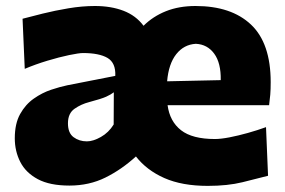

<svg xmlns="http://www.w3.org/2000/svg" viewBox="-20 -604 951 640"><path d="M672.4 15.6Q586.9 15.6 527.8 -10.5Q468.8 -36.6 433.1 -82.5Q385.7 -39.1 331.5 -12.2Q277.3 14.6 211.4 14.6Q146 14.6 106 -6.8Q65.9 -28.3 47.6 -64.2Q29.3 -100.1 29.3 -143.1Q29.3 -191.9 47.1 -223.9Q64.9 -255.9 92.8 -275.4Q120.6 -294.9 150.6 -304.9Q180.7 -314.9 204.6 -319.8L364.3 -351.1Q366.2 -394.5 338.4 -410.9Q310.5 -427.2 256.8 -427.2Q243.2 -427.2 210.4 -420.4Q177.7 -413.6 137.9 -401.6Q98.1 -389.6 62.5 -374.5L55.2 -541.5Q82.5 -548.8 122.8 -558.8Q163.1 -568.8 208.5 -576.4Q253.9 -584 296.4 -584Q350.1 -584 391.6 -568.1Q433.1 -552.2 458.5 -518.1Q489.7 -549.3 533.2 -566.7Q576.7 -584 631.8 -584Q751 -584 816.7 -522Q882.3 -460 882.3 -330.1Q882.3 -306.6 880.9 -288.6Q879.4 -270.5 877 -253.4H538.6Q545.9 -199.2 583.5 -169.9Q621.1 -140.6 696.3 -140.6Q715.8 -140.6 745.1 -146.2Q774.4 -151.9 806.4 -160.9Q838.4 -169.9 866.7 -180.2L873.5 -18.1Q837.9 -8.8 788.3 3.4Q738.8 15.6 672.4 15.6ZM715.8 -336.9Q716.8 -394 694.1 -425Q671.4 -456.1 632.8 -458Q592.8 -455.6 567.4 -423.3Q542 -391.1 537.1 -333ZM269.5 -132.8Q290.5 -132.8 316.4 -147.5Q342.3 -162.1 358.9 -189L359.4 -296.4Q350.1 -289.1 334 -281.7Q317.9 -274.4 277.3 -263.7Q250.5 -256.8 228.5 -241.5Q206.5 -226.1 206.5 -192.9Q206.5 -160.6 225.3 -146.7Q244.1 -132.8 269.5 -132.8Z"/></svg>

Font: Pinar ExtraBold
Style: Regular
Weight: 800
Designer: Amin Abedi
Version: Version 3.000